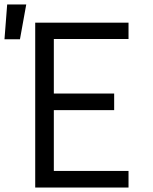

<svg xmlns="http://www.w3.org/2000/svg" viewBox="-61 -836 681 856"><path d="M96 0V-735H512V-662H179V-419H448V-345H179V-74H512V0ZM-41 -661 -29 -816H56L28 -661Z"/></svg>

Font: Iosevka Aile
Style: Regular
Weight: 400
Designer: Belleve Invis
Foundry: Belleve Invis
Version: Version 28.0.1; ttfautohint (v1.8.4)